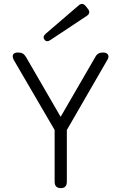

<svg xmlns="http://www.w3.org/2000/svg" viewBox="-20 -971 625 991"><path d="M294 0Q262 0 262 -33V-300L52 -660Q42 -678 47.5 -689Q53 -700 72 -700Q88 -700 97.5 -694.5Q107 -689 114 -677L293 -368L472 -677Q484 -700 511 -700Q531 -700 537.5 -688.5Q544 -677 533 -660L325 -300V-33Q325 0 294 0ZM241 -765Q221 -751 210 -766Q198 -781 216 -797L386 -943Q405 -960 422 -940L434 -925Q450 -904 428 -889Z"/></svg>

Font: Zen Maru Gothic
Style: Regular
Weight: 400
Designer: Yoshimichi Ohira
Foundry: Positype
Version: Version 1.002